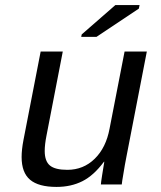

<svg xmlns="http://www.w3.org/2000/svg" viewBox="-20 -733 640 763"><path d="M229.5 -528.3 164.6 -193.4Q157.7 -158.2 157.7 -133.3Q157.7 -92.3 178.5 -75.2Q199.2 -58.1 247.6 -58.1Q311.5 -58.1 356.4 -102.1Q401.4 -146 415.5 -222.2L475.1 -528.3H563.5L482.9 -112.8Q479.5 -96.2 476.3 -77.9Q473.1 -59.6 470.5 -43.2Q467.8 -26.9 465.8 -15.1Q463.9 -3.4 463.9 0H380.9Q380.9 -5.4 386 -37.8Q391.1 -70.3 394.5 -90.3H393.1Q352.5 -35.6 307.4 -12.9Q262.2 9.8 204.6 9.8Q133.3 9.8 99.6 -18.6Q65.9 -46.9 65.9 -108.9Q65.9 -138.2 73.2 -176.3L141.6 -528.3ZM302.7 -586.4 304.7 -596.2 438.5 -712.9H534.7L531.7 -698.7L363.3 -586.4Z"/></svg>

Font: Liberation Mono
Style: Italic
Weight: 400
Italic angle: -12°
Monospace: yes
Designer: Steve Matteson
Foundry: Ascender Corporation
Version: Version 2.1.5